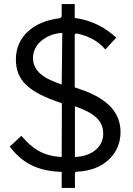

<svg xmlns="http://www.w3.org/2000/svg" viewBox="-20 -836 652 943"><path d="M572 -187C572 -284 507 -347 398 -389L347 -407V-663C347 -669 350 -673 358 -671C416 -660 467 -631 497 -593L551 -651C496 -701 433 -736 347 -748V-816H283V-758C283 -751 276 -747 271 -746C142 -731 58 -653 58 -545C58 -443 116 -384 284 -329L283 -65C192 -69 137 -107 85 -169L28 -116C88 -37 163 5 283 8V87H348V18C348 10 350 8 360 7C487 2 572 -79 572 -187ZM283 -421C229 -440 142 -470 142 -551C142 -633 230 -674 286 -674ZM348 -65V-314C447 -280 487 -241 487 -179C487 -116 433 -68 348 -65Z"/></svg>

Font: 18Franklin
Style: Regular
Weight: 400
Designer: Pablo Impallari, Rodrigo Fuenzalida (Modified by Dan O. Williams)
Version: Version 0.025;PS 000.025;hotconv 1.0.88;makeotf.lib2.5.64775